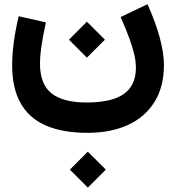

<svg xmlns="http://www.w3.org/2000/svg" viewBox="-20 -403 826 903"><path d="M308.7 394.8 392.9 479.3 477.8 394.8 392.9 310.3ZM304.4 -216.3 388.6 -131.8 473.4 -216.3 388.6 -300.9ZM547.3 -322.8Q573.8 -262.4 589.5 -219.3Q605.1 -176.1 612.1 -144.3Q619.1 -112.4 619.1 -85.3Q619.1 -27.5 592.7 8.8Q566.4 45.2 514.8 62.1Q463.3 79.1 388.1 79.1Q276.8 79.1 222.4 36.1Q168 -6.8 168 -105.5Q168 -136.6 173.9 -179.1Q179.7 -221.6 195.7 -297.8L67.7 -326.7Q51.7 -257.1 44.4 -200.4Q37.1 -143.6 37.1 -97.1Q37.1 11.9 77.1 82.5Q117 153.2 195.9 187.4Q274.8 221.7 391.7 221.7Q501.4 221.7 582 184.6Q662.6 147.4 706.8 76.1Q751 4.8 751 -97.6Q751 -152 731.8 -224.3Q712.5 -296.6 673.7 -383.3Z"/></svg>

Font: Estedad VF
Style: Regular
Weight: 100
Designer: Amin Abedi
Version: Version 7.3